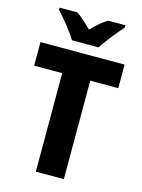

<svg xmlns="http://www.w3.org/2000/svg" viewBox="-136 -1007 804 1085"><g transform="rotate(15 266.0 -465.0)"><path d="M189 -770H345C372 -814 427 -881 459 -917V-930H357C326 -910 299 -886 266 -853C234 -885 208 -910 178 -930H74V-917C108 -881 164 -813 189 -770ZM348 0V-576H512V-714H20V-576H184V0Z"/></g></svg>

Font: Noto Sans Lao SemiCondensed ExtraBold
Style: Regular
Weight: 800
Width: 4
Designer: Monotype Design Team
Foundry: Monotype Imaging Inc.
Version: Version 2.003